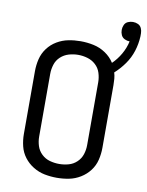

<svg xmlns="http://www.w3.org/2000/svg" viewBox="-97 -964 796 1040"><g transform="rotate(10 301.0 -443.5)"><path d="M288 8Q322 8 355 1.5Q388 -5 417.5 -23Q447 -41 467.5 -68Q488 -95 496 -128Q504 -161 504 -195V-540Q504 -557 502.5 -574.5Q501 -592 496 -608Q527 -636 551 -670Q575 -704 587.5 -743.5Q600 -783 602 -824V-825Q602 -829 602 -833Q602 -837 602 -842Q602 -856 596 -869.5Q590 -883 577 -889Q564 -895 549 -895Q535 -895 521.5 -889Q508 -883 502 -869.5Q496 -856 496 -842Q496 -827 502 -814Q508 -801 521.5 -794.5Q535 -788 549 -788Q541 -751 521.5 -717Q502 -683 475 -657Q456 -687 425.5 -707.5Q395 -728 359.5 -735.5Q324 -743 288 -743Q254 -743 221 -736.5Q188 -730 158.5 -712.5Q129 -695 108.5 -667.5Q88 -640 80 -607Q72 -574 72 -540V-195Q72 -161 80 -128Q88 -95 108.5 -68Q129 -41 158.5 -23Q188 -5 221 1.5Q254 8 288 8ZM288 -68Q262 -68 236.5 -75Q211 -82 191.5 -100.5Q172 -119 164 -144Q156 -169 156 -195V-540Q156 -566 164 -591.5Q172 -617 191.5 -635Q211 -653 236.5 -660.5Q262 -668 288 -668Q314 -668 339.5 -660.5Q365 -653 384.5 -635Q404 -617 412 -591.5Q420 -566 420 -540V-195Q420 -169 412 -144Q404 -119 384.5 -100.5Q365 -82 339.5 -75Q314 -68 288 -68Z"/></g></svg>

Font: Iosevka SS01 Extended
Style: Regular
Weight: 400
Width: 7
Monospace: yes
Designer: Belleve Invis
Foundry: Belleve Invis
Version: Version 3.4.7; ttfautohint (v1.8.3)